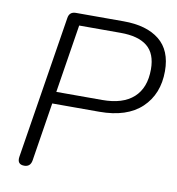

<svg xmlns="http://www.w3.org/2000/svg" viewBox="-80 -778 791 856"><g transform="rotate(10 315.5 -349.5)"><path d="M86 6Q53 6 58 -29L161 -675Q165 -705 195 -705H411Q515 -705 573 -658.5Q631 -612 631 -518Q631 -414 565 -351.5Q499 -289 374 -289H161L119 -24Q114 6 86 6ZM170 -343H378Q471 -343 519.5 -387Q568 -431 568 -515Q568 -586 527.5 -619Q487 -652 407 -652H219Z"/></g></svg>

Font: Nunito Light
Style: Italic
Weight: 300
Italic angle: -9°
Designer: Vernon Adams
Foundry: Vernon Adams
Version: Version 3.601; ttfautohint (v1.8.2.53-6de2)